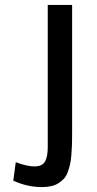

<svg xmlns="http://www.w3.org/2000/svg" viewBox="-20 -748 394 780"><path d="M273 -728V-211Q273 -181 272.5 -162Q272 -143 270 -119Q268 -95 264.5 -80Q261 -65 255 -48.5Q249 -32 240 -22.5Q231 -13 218.5 -4.5Q206 4 189 8Q172 12 150 12Q91 12 34 -14L44 -89Q89 -72 120 -72Q152 -72 163 -92Q174 -112 174 -150V-728Z"/></svg>

Font: Myanmar Chatu
Style: Regular
Weight: 400
Designer: Danh Hong
Foundry: Google Inc.
Version: Version 2.00 November 20, 2015